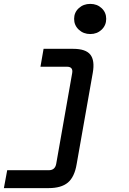

<svg xmlns="http://www.w3.org/2000/svg" viewBox="-43 -747 663 987"><path d="M421 -572Q386 -572 362 -594.5Q338 -617 338 -650Q338 -683 362 -705Q386 -727 421 -727Q456 -727 479.5 -705Q503 -683 503 -650Q503 -617 479.5 -594.5Q456 -572 421 -572ZM-23 220 -6 128H208Q240 128 246 95L328 -371Q334 -404 301 -404H165L181 -496H333Q398 -496 421.5 -466Q445 -436 434 -373L351 97Q340 163 306 191.5Q272 220 207 220Z"/></svg>

Font: DM Mono Medium
Style: Italic
Weight: 500
Italic angle: -10°
Designer: Colophon Foundry
Foundry: Colophon Foundry
Version: Version 1.000; ttfautohint (v1.8.2.53-6de2)